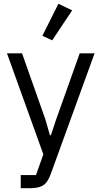

<svg xmlns="http://www.w3.org/2000/svg" viewBox="-20 -799 539 1019"><path d="M278 -165 403 -516H482L251 120Q240 151 226.5 168.5Q213 186 191 193Q169 200 131 200H90V130H171L210 20L17 -516H97L221 -165L245 -81H250ZM363 -744 257 -585 205 -609 290 -779Z"/></svg>

Font: IBM Plex Sans
Style: Regular
Weight: 400
Designer: Mike Abbink, Paul van der Laan, Pieter van Rosmalen
Foundry: Bold Monday
Version: Version 3.201